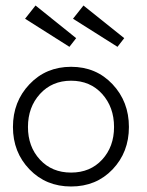

<svg xmlns="http://www.w3.org/2000/svg" viewBox="-20 -665 534 697"><path d="M406.5 -495 245 -597 283 -645 431 -526.5ZM232 -495 71 -597 109 -645 256.5 -526.5ZM238 12Q147 12 87 -50.2Q27 -112.5 27 -204Q27 -296 87 -359.2Q147 -422.5 238 -422.5Q329 -422.5 388.5 -359.2Q448 -296 448 -204Q448 -112.5 388.8 -50.2Q329.5 12 238 12ZM394 -204Q394 -276 350.8 -324Q307.5 -372 238 -372Q169 -372 125.2 -324Q81.5 -276 81.5 -204Q81.5 -132.5 125 -85.5Q168.5 -38.5 238 -38.5Q307.5 -38.5 350.8 -85.5Q394 -132.5 394 -204Z"/></svg>

Font: League Spartan Light
Style: Regular
Weight: 277
Foundry: The League of Moveable Type
Version: Version 2.002